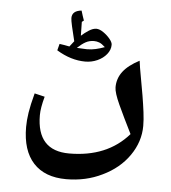

<svg xmlns="http://www.w3.org/2000/svg" viewBox="-51 -620 700 787"><g transform="rotate(5 299.0 -227.0)"><path d="M250 120Q162 120 115 69Q68 18 68 -79Q68 -106 73 -138.5Q78 -171 91 -219L133 -209Q120 -162 120 -132Q120 14 253 14Q409 14 497 -87Q463 -155 441 -203Q419 -251 419 -273Q419 -309 440.5 -337.5Q462 -366 508 -390Q511 -365 518.5 -325Q526 -285 532 -249Q538 -213 542 -181.5Q546 -150 546 -125Q546 -60 506.5 -3Q467 54 398 87Q331 120 250 120ZM286 -367Q227 -367 168 -403L175 -430Q185 -429 195 -427Q205 -425 216 -423L234 -446Q225 -482 219.5 -506.5Q214 -531 214 -540Q214 -570 253 -574Q256 -563 259.5 -553Q263 -543 266 -534L258 -528L259 -471Q272 -483 289 -494Q306 -505 320 -505Q333 -505 349 -494Q365 -483 376.5 -469Q388 -455 388 -445Q388 -424 373.5 -406Q359 -388 335.5 -377.5Q312 -367 286 -367ZM288 -418Q307 -418 324.5 -422Q342 -426 361 -433Q347 -446 336.5 -450Q326 -454 315 -454Q296 -454 280.5 -445.5Q265 -437 247 -420Z"/></g></svg>

Font: Noto Naskh Arabic UI Semi
Style: Bold
Weight: 700
Designer: Monotype Design Team, David Williams, Mohamad Dakak and Nizar Qandah
Foundry: Monotype Imaging Inc.
Version: Version 2.014; ttfautohint (v1.8.4.7-5d5b)